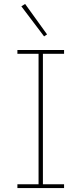

<svg xmlns="http://www.w3.org/2000/svg" viewBox="-20 -951 412 971"><path d="M68 0V-19H175V-679H68V-698H304V-679H197V-19H304V0ZM88 -919 107 -931 218 -777 203 -767Z"/></svg>

Font: IBM Plex Sans Hebrew Thin
Style: Regular
Weight: 100
Designer: Mike Abbink, Paul van der Laan, Pieter van Rosmalen, Yanek Iontef
Foundry: Bold Monday
Version: Version 1.2